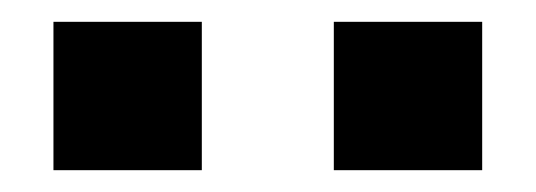

<svg xmlns="http://www.w3.org/2000/svg" viewBox="-20 -753 491 176"><path d="M286 -733H422V-597H286ZM29 -733H165V-597H29Z"/></svg>

Font: Enso SemiBold
Style: Regular
Weight: 600
Designer: Coji Morishita
Foundry: UNDERFOREST DESIGN
Version: Version 1.000